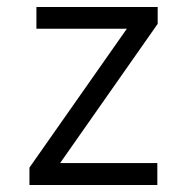

<svg xmlns="http://www.w3.org/2000/svg" viewBox="-20 -531 542 551"><path d="M64.5 0V-50L344 -448.5H84.5V-511H432.5V-462.5L152.5 -63H431.5V0Z"/></svg>

Font: Overpass Light
Style: Regular
Weight: 300
Designer: Delve Withrington, Dave Bailey, Thomas Jockin
Foundry: Delve Fonts LLC
Version: Version 4.000; ttfautohint (v1.8.3)